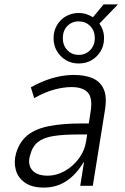

<svg xmlns="http://www.w3.org/2000/svg" viewBox="-20 -843 565 871"><path d="M179 8Q125 8 93 -14.5Q61 -37 51.5 -73Q42 -109 53 -148Q69 -201 105.5 -230Q142 -259 203 -271Q264 -283 353 -283H395L388 -233H336Q268 -233 223 -226Q178 -219 152.5 -199Q127 -179 117 -140Q104 -99 125 -72.5Q146 -46 197 -46Q235 -46 272.5 -66.5Q310 -87 337 -123Q364 -159 371 -204L391 -336Q401 -398 378.5 -423Q356 -448 304 -448Q269 -448 227.5 -437Q186 -426 135 -398L120 -447Q154 -466 187.5 -478.5Q221 -491 253 -497Q285 -503 315 -503Q366 -503 400.5 -488Q435 -473 450.5 -438.5Q466 -404 456 -343L401 0H344L361 -107H359Q339 -73 312 -46.5Q285 -20 252 -6Q219 8 179 8ZM337 -555Q304 -555 278.5 -570.5Q253 -586 238 -611.5Q223 -637 223 -670Q223 -702 238 -728Q253 -754 279 -769Q305 -784 337 -784Q357 -784 372.5 -778.5Q388 -773 402 -765L450 -823H515L431 -736Q441 -722 446.5 -705.5Q452 -689 452 -670Q452 -637 437 -611.5Q422 -586 396.5 -570.5Q371 -555 337 -555ZM337 -594Q368 -594 389 -615.5Q410 -637 410 -670Q410 -704 389 -725Q368 -746 337 -746Q306 -746 285.5 -725Q265 -704 265 -670Q265 -637 285.5 -615.5Q306 -594 337 -594Z"/></svg>

Font: Nunito Sans 7pt Condensed Light
Style: Italic
Weight: 300
Width: 3
Italic angle: -9°
Designer: Vernon Adams
Foundry: Vernon Adams
Version: Version 3.101;gftools[0.9.27]